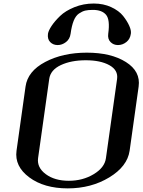

<svg xmlns="http://www.w3.org/2000/svg" viewBox="-20 -1041 790 1061"><path d="M565.4 -167 627 -604.5Q633.8 -653.3 584.5 -680.7Q535.2 -708 454.1 -708Q373 -708 315.9 -681.2Q258.8 -654.3 252 -604.5L190.4 -167Q183.6 -115.2 232.9 -78.6Q282.2 -42 360.4 -42Q437.5 -42 498 -78.6Q558.6 -115.2 565.4 -167ZM696.3 -208Q683.6 -121.1 583.5 -60.5Q483.4 0 354.5 0Q223.6 0 141.6 -61Q59.6 -122.1 71.3 -208L121.1 -562.5Q132.8 -647.5 230 -698.7Q327.1 -750 460 -750Q593.8 -750 675.8 -698.2Q757.8 -646.5 746.1 -562.5ZM370.1 -854.5Q366.2 -825.2 344.7 -808.6Q323.2 -792 298.8 -792Q273.4 -792 257.3 -808.6Q241.2 -825.2 245.1 -854.5Q248 -872.1 265.1 -897.9Q282.2 -923.8 312 -952.6Q341.8 -981.4 391.6 -1001.5Q441.4 -1021.5 498 -1021.5Q551.8 -1021.5 594.7 -1001.5Q637.7 -981.4 660.2 -953.1Q682.6 -924.8 694.3 -898.4Q706.1 -872.1 703.1 -854.5Q699.2 -825.2 678.2 -808.6Q657.2 -792 631.8 -792Q607.4 -792 590.8 -808.6Q574.2 -825.2 578.1 -854.5Q588.9 -932.6 565.9 -959.5Q543 -986.3 493.2 -986.3Q466.8 -986.3 450.7 -982.4Q434.6 -978.5 416.5 -966.3Q398.4 -954.1 387.2 -926.3Q376 -898.4 370.1 -854.5Z"/></svg>

Font: okolaks
Style: BoldItalic
Weight: 600
Width: 8
Italic angle: -8°
Version: Version 000.6.0